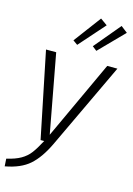

<svg xmlns="http://www.w3.org/2000/svg" viewBox="-152 -855 783 1130"><g transform="rotate(15 239.5 -289.5)"><path d="M238 4Q195 94 142 140.5Q89 187 -5 204L-8 158Q45 146 78 127Q111 108 132.5 79.5Q154 51 181 0H159L52 -523H114L203 -44L425 -523H487ZM360 -753 222 -597 194 -617 318 -783ZM486 -741 340 -592 313 -613 446 -772Z"/></g></svg>

Font: FiraGO Light
Style: Italic
Weight: 300
Italic angle: -8°
Designer: bBox Type GmbH
Foundry: bBox Type GmbH
Version: Version 1.001